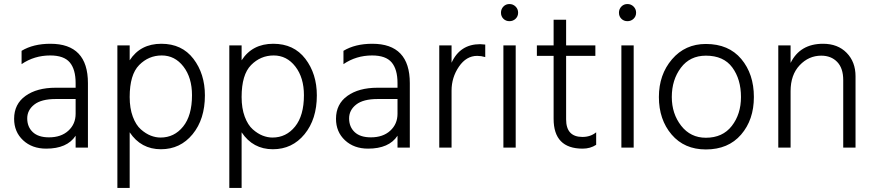

<svg xmlns="http://www.w3.org/2000/svg" viewBox="-20 -732 4332 952"><path d="M223 -51Q283 -51 319 -84Q355 -117 355 -168V-241H256Q185 -241 150 -213.5Q115 -186 115 -145Q115 -103 142.5 -77Q170 -51 223 -51ZM355 -59Q313 5 209 5Q139 5 94.5 -36.5Q50 -78 50 -143Q50 -216 106.5 -256.5Q163 -297 256 -297H355V-320Q355 -388 326 -422.5Q297 -457 229 -457Q150 -457 87 -414V-480Q145 -515 230 -515Q416 -515 416 -320V0H355Z M623 200H562V-507H623V-433Q676 -515 780 -515Q882 -515 939 -440.5Q996 -366 996 -259Q996 -141 935 -66.5Q874 8 778 8Q679 8 623 -76ZM623 -251Q623 -195 638.5 -153.5Q654 -112 678.5 -90.5Q703 -69 727.5 -59.5Q752 -50 776 -50Q844 -50 888 -104.5Q932 -159 932 -260Q932 -347 889.5 -402Q847 -457 782 -457Q717 -457 670 -409.5Q623 -362 623 -251Z M1178 200H1117V-507H1178V-433Q1231 -515 1335 -515Q1437 -515 1494 -440.5Q1551 -366 1551 -259Q1551 -141 1490 -66.5Q1429 8 1333 8Q1234 8 1178 -76ZM1178 -251Q1178 -195 1193.5 -153.5Q1209 -112 1233.5 -90.5Q1258 -69 1282.5 -59.5Q1307 -50 1331 -50Q1399 -50 1443 -104.5Q1487 -159 1487 -260Q1487 -347 1444.5 -402Q1402 -457 1337 -457Q1272 -457 1225 -409.5Q1178 -362 1178 -251Z M1819 -51Q1879 -51 1915 -84Q1951 -117 1951 -168V-241H1852Q1781 -241 1746 -213.5Q1711 -186 1711 -145Q1711 -103 1738.5 -77Q1766 -51 1819 -51ZM1951 -59Q1909 5 1805 5Q1735 5 1690.5 -36.5Q1646 -78 1646 -143Q1646 -216 1702.5 -256.5Q1759 -297 1852 -297H1951V-320Q1951 -388 1922 -422.5Q1893 -457 1825 -457Q1746 -457 1683 -414V-480Q1741 -515 1826 -515Q2012 -515 2012 -320V0H1951Z M2219 0H2158V-507H2219V-421Q2261 -513 2361 -513Q2368 -513 2386 -511V-449Q2366 -455 2346 -455Q2292 -455 2255.5 -401.5Q2219 -348 2219 -283Z M2537 0H2476V-507H2537ZM2536.5 -699.5Q2549 -687 2549 -669Q2549 -651 2536.5 -639Q2524 -627 2506 -627Q2488 -627 2476 -639Q2464 -651 2464 -669Q2464 -687 2476 -699.5Q2488 -712 2506 -712Q2524 -712 2536.5 -699.5Z M2936 -14Q2907 5 2869 5Q2725 5 2725 -143V-455H2642V-507H2725V-634H2787V-507H2932V-455H2787V-140Q2787 -53 2868 -53Q2908 -53 2936 -76Z M3122 0H3061V-507H3122ZM3121.5 -699.5Q3134 -687 3134 -669Q3134 -651 3121.5 -639Q3109 -627 3091 -627Q3073 -627 3061 -639Q3049 -651 3049 -669Q3049 -687 3061 -699.5Q3073 -712 3091 -712Q3109 -712 3121.5 -699.5Z M3718 -251Q3718 -138 3654.5 -64.5Q3591 9 3480 9Q3373 9 3310 -65Q3247 -139 3247 -251Q3247 -362 3312 -438Q3377 -514 3480 -514Q3593 -514 3655.5 -439.5Q3718 -365 3718 -251ZM3311 -251Q3311 -168 3357.5 -108.5Q3404 -49 3480 -49Q3563 -49 3608.5 -107.5Q3654 -166 3654 -251Q3654 -339 3611 -397.5Q3568 -456 3480 -456Q3401 -456 3356 -396Q3311 -336 3311 -251Z M4222 0H4161V-335Q4161 -394 4131 -425Q4101 -456 4052 -456Q3990 -456 3945 -408.5Q3900 -361 3900 -280V0H3839V-507H3900V-420Q3947 -515 4061 -515Q4134 -515 4178 -470Q4222 -425 4222 -354Z"/></svg>

Font: Hind Siliguri Light
Style: Regular
Weight: 300
Designer: Jyotish Sonowal
Foundry: Indian Type Foundry
Version: Version 1.001;PS 1.0;hotconv 1.0.86;makeotf.lib2.5.63406; tt